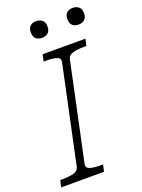

<svg xmlns="http://www.w3.org/2000/svg" viewBox="-185 -964 767 1037"><g transform="rotate(-20 199.0 -445.0)"><path d="M97 -75 216 -635Q220 -657 198 -664Q176 -671 138 -671H123L132 -710H378L369 -671H354Q318 -671 292 -664Q266 -657 261 -635L142 -75Q138 -53 160 -46Q182 -39 220 -39H235L226 0H-20L-11 -39H4Q40 -39 66 -46Q92 -53 97 -75ZM159 -794Q139 -794 125.5 -805.5Q112 -817 112 -842Q112 -867 125 -878.5Q138 -890 159 -890Q180 -890 194 -878.5Q208 -867 208 -842Q208 -817 194 -805.5Q180 -794 159 -794ZM370 -794Q349 -794 335.5 -805.5Q322 -817 322 -842Q322 -867 335.5 -878.5Q349 -890 370 -890Q390 -890 404 -878.5Q418 -867 418 -842Q418 -817 404 -805.5Q390 -794 370 -794Z"/></g></svg>

Font: Roboto Serif Thin
Style: Italic
Weight: 250
Italic angle: -10°
Version: Version 1.007